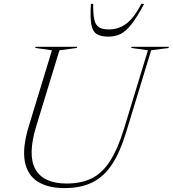

<svg xmlns="http://www.w3.org/2000/svg" viewBox="-20 -955 886 985"><path d="M166 -308Q120.5 -159 162 -86.2Q203.5 -13.5 322 -13.5Q396.5 -13.5 450.5 -40Q504.5 -66.5 544.5 -128.8Q584.5 -191 617 -297.5L739 -697L653.5 -709L655.5 -715H846.5L844.5 -709L755.5 -697L626.5 -274.5Q596.5 -176.5 555.8 -113.5Q515 -50.5 455.5 -20.2Q396 10 310.5 10Q227 10 174 -23Q121 -56 107.5 -126Q94 -196 127.5 -307L246.5 -697L161 -709L163 -715H376L374 -709L285 -697ZM538 -804Q588.5 -804 628.2 -833.8Q668 -863.5 705 -935H719.5Q683 -867 654.8 -830.8Q626.5 -794.5 598.8 -780.8Q571 -767 536 -767Q497 -767 475.8 -780.8Q454.5 -794.5 448.2 -830.8Q442 -867 446.5 -935H458Q457.5 -883.5 463.8 -855Q470 -826.5 487.8 -815.2Q505.5 -804 538 -804Z"/></svg>

Font: Newsreader Display ExtraLight
Style: Italic
Weight: 275
Italic angle: -17°
Designer: Hugues Gentile
Foundry: Production Type
Version: Version 1.002